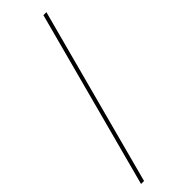

<svg xmlns="http://www.w3.org/2000/svg" viewBox="-297 -748 908 908"><g transform="rotate(-45 156.5 -294.5)"><path d="M13 151 251 -740H271L33 151Z"/></g></svg>

Font: IBM Plex Sans Hebrew Thin
Style: Regular
Weight: 100
Designer: Mike Abbink, Paul van der Laan, Pieter van Rosmalen, Yanek Iontef
Foundry: Bold Monday
Version: Version 1.2